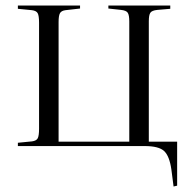

<svg xmlns="http://www.w3.org/2000/svg" viewBox="-20 -531 699 698"><path d="M611 147 603 85Q596 36 576.5 18Q557 0 506 0H45V-12L96 -17Q112 -19 117 -28Q122 -37 122 -63V-448Q122 -474 117 -483Q112 -492 96 -494L45 -499V-511H271V-500L218 -494Q203 -492 198 -483Q193 -474 193 -451V-16H450V-453Q450 -476 444.5 -484.5Q439 -493 420 -495L374 -500V-511H599V-499L552 -495Q532 -493 526.5 -484.5Q521 -476 521 -454V-16H624V144Z"/></svg>

Font: Literata 72pt Light
Style: Regular
Weight: 300
Designer: Latin by Veronika Burian and Jose Scaglione. Greek by Irene Vlachou. Cyrillic by Vera Evstafieva.
Foundry: TypeTogether
Version: Version 3.002